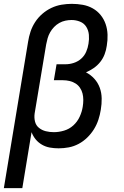

<svg xmlns="http://www.w3.org/2000/svg" viewBox="-26 -763 646 998"><path d="M-6 215 120 -546Q124 -572 132.5 -598Q141 -624 156.5 -648Q172 -672 194 -691Q216 -710 241.5 -722Q267 -734 294 -738.5Q321 -743 347 -743Q376 -743 404 -738Q432 -733 456 -719.5Q480 -706 497 -685Q514 -664 523 -638Q532 -612 533 -583Q534 -554 529 -525Q526 -503 518 -481.5Q510 -460 495.5 -441.5Q481 -423 461.5 -409.5Q442 -396 421 -387Q446 -374 464.5 -353.5Q483 -333 492.5 -307Q502 -281 502.5 -251.5Q503 -222 498 -193Q494 -167 485.5 -141Q477 -115 462.5 -91.5Q448 -68 427.5 -48Q407 -28 382.5 -15Q358 -2 331.5 3Q305 8 279 8Q255 8 233 4Q211 0 192 -11Q173 -22 159.5 -38.5Q146 -55 138 -76L90 215ZM254 -76Q280 -76 307 -84Q334 -92 355 -111Q376 -130 388 -156Q400 -182 404 -208Q407 -226 407 -243.5Q407 -261 403 -277Q399 -293 389.5 -307Q380 -321 366 -329.5Q352 -338 335.5 -342Q319 -346 301 -346H254L268 -429H315Q336 -429 357.5 -436Q379 -443 396 -458Q413 -473 422 -494Q431 -515 434 -536Q438 -559 436 -582Q434 -605 422.5 -623.5Q411 -642 390 -650.5Q369 -659 346 -659Q330 -659 313.5 -655.5Q297 -652 282 -643.5Q267 -635 255 -622.5Q243 -610 234.5 -595Q226 -580 221.5 -564Q217 -548 214 -532L154 -173Q154 -173 154 -173Q154 -173 154 -173Q151 -151 156 -131Q161 -111 176.5 -98.5Q192 -86 212 -81Q232 -76 254 -76Z"/></svg>

Font: Iosevka SS04 Medium Extended
Style: Italic
Weight: 500
Width: 7
Italic angle: -9°
Monospace: yes
Designer: Belleve Invis
Foundry: Belleve Invis
Version: Version 19.0.0; ttfautohint (v1.8.4)